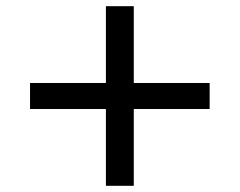

<svg xmlns="http://www.w3.org/2000/svg" viewBox="-20 -600 774 620"><path d="M412 -580V-332H657V-248H412V0H322V-248H77V-332H322V-580Z"/></svg>

Font: M PLUS 1p Medium
Style: Regular
Weight: 500
Version: Version 1.062